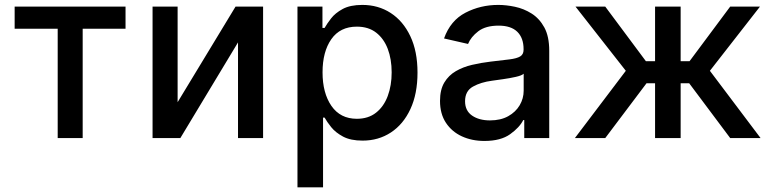

<svg xmlns="http://www.w3.org/2000/svg" viewBox="-20 -573 3214 797"><path d="M40.8 -453.8V-545.5H501.1V-453.8H323.2V0H219.5V-453.8Z M717.3 -148.8 957.7 -545.5H1072.1V0H968V-397L728.7 0H613.3V-545.5H717.3Z M1214.8 204.5V-545.5H1318.5V-457H1327.4Q1337 -474.1 1354.2 -496.4Q1371.4 -518.8 1402.5 -535.7Q1433.6 -552.6 1484 -552.6Q1550.1 -552.6 1601.7 -519.2Q1653.4 -485.8 1683.2 -422.9Q1713.1 -360.1 1713.1 -271.7Q1713.1 -183.6 1683.6 -120.2Q1654.1 -56.8 1602.6 -23.1Q1551.1 10.7 1485.1 10.7Q1435.4 10.7 1404.1 -6Q1372.9 -22.7 1354.9 -45.1Q1337 -67.5 1327.4 -84.9H1321V204.5ZM1318.9 -272.7Q1318.9 -186.8 1355.8 -133.3Q1392.8 -79.9 1461.3 -79.9Q1508.9 -79.9 1541 -105.3Q1573.2 -130.7 1589.5 -174.4Q1605.8 -218 1605.8 -272.7Q1605.8 -327.1 1589.7 -369.9Q1573.5 -412.6 1541.5 -437.5Q1509.6 -462.4 1461.3 -462.4Q1391.7 -462.4 1355.3 -410.3Q1318.9 -358.3 1318.9 -272.7Z M1990.8 12.1Q1938.9 12.1 1897.2 -7.1Q1855.5 -26.3 1831 -63.4Q1806.5 -100.5 1806.5 -154.1Q1806.5 -200.6 1824.4 -230.5Q1842.3 -260.3 1872.3 -277.7Q1902.3 -295.1 1939.6 -303.8Q1976.9 -312.5 2015.6 -317.1Q2064.6 -322.8 2095 -326.5Q2125.4 -330.3 2139.4 -338.8Q2153.4 -347.3 2153.4 -366.5V-369Q2153.4 -415.5 2127.3 -441.1Q2101.2 -466.6 2049.7 -466.6Q1996.1 -466.6 1965.4 -443.2Q1934.7 -419.7 1922.9 -390.6L1823.2 -413.4Q1849.8 -487.9 1912.1 -520.2Q1974.4 -552.6 2048.3 -552.6Q2081 -552.6 2117.5 -544.9Q2154.1 -537.3 2186.6 -516.9Q2219.1 -496.4 2239.5 -459.2Q2259.9 -421.9 2259.9 -362.2V0H2156.2V-74.6H2152Q2136.7 -44 2097.7 -16Q2058.6 12.1 1990.8 12.1ZM2013.8 -73.2Q2058.2 -73.2 2089.5 -90.6Q2120.7 -108 2137.3 -136.2Q2153.8 -164.4 2153.8 -196.7V-267Q2146.3 -259.6 2121.1 -253.9Q2095.9 -248.2 2067.8 -244.3Q2039.8 -240.4 2022.4 -237.9Q1976.2 -231.9 1943.4 -213.6Q1910.5 -195.3 1910.5 -152.7Q1910.5 -113.3 1939.6 -93.2Q1968.8 -73.2 2013.8 -73.2Z M2366.5 0 2577.8 -279.1 2369 -545.5H2492.5L2661.2 -318.9H2699.2V-545.5H2805.4V-318.9H2842.3L3011 -545.5H3134.6L2926.8 -279.1L3137.1 0H3011L2840.9 -227.3H2805.4V0H2699.2V-227.3H2663.7L2492.5 0Z"/></svg>

Font: Inter UI Medium
Style: Regular
Weight: 500
Designer: Rasmus Andersson
Foundry: rsms
Version: 3.2;8d6f07862